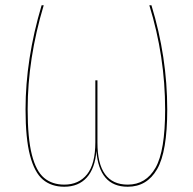

<svg xmlns="http://www.w3.org/2000/svg" viewBox="-20 -700 732 729"><path d="M615 -284Q615 -124 576.5 -57.5Q538 9 465 9Q410 9 380.5 -25.5Q351 -60 346 -127Q341 -61 309.5 -26Q278 9 224 9Q175 9 143 -18Q111 -45 94 -109.5Q77 -174 77 -285Q77 -475 138 -680H146Q85 -477 85 -285Q85 -175 101 -112.5Q117 -50 147.5 -24.5Q178 1 224 1Q279 1 310.5 -38Q342 -77 342 -160V-395H350V-158Q350 1 465 1Q534 1 570.5 -63Q607 -127 607 -284Q607 -486 547 -680H555Q615 -484 615 -284Z"/></svg>

Font: Fira Sans Compressed Eight
Style: Regular
Weight: 100
Width: 1
Designer: bBox Type GmbH & Carrois Corporate GbR & Edenspiekermann AG
Foundry: bBox Type GmbH & Carrois Corporate GbR & Edenspiekermann AG
Version: Version 4.301